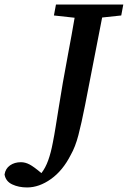

<svg xmlns="http://www.w3.org/2000/svg" viewBox="-141 -684 562 844"><path d="M96 -616 105 -664H401L392 -616L308 -607L233 -222Q217 -141 203.5 -89.5Q190 -38 170 -3Q135 66 83 103Q31 140 -22 140Q-59 140 -87.5 126.5Q-116 113 -121 83Q-117 57 -97 43Q-77 29 -49 29Q-30 29 -11 39Q8 49 41 77Q59 54 71 20.5Q83 -13 91 -56Q98 -91 103.5 -126Q109 -161 116.5 -207Q124 -253 135 -319Q146 -383 159.5 -453.5Q173 -524 187 -606Z"/></svg>

Font: Source Serif 4 Semibold
Style: Italic
Weight: 600
Italic angle: -12°
Designer: Frank Grießhammer
Foundry: Adobe
Version: Version 4.005;hotconv 1.1.0;makeotfexe 2.6.0